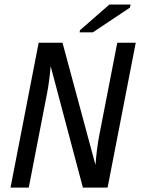

<svg xmlns="http://www.w3.org/2000/svg" viewBox="-20 -853 640 873"><path d="M356.9 0 210.4 -551.8Q203.1 -473.1 193.8 -427.7L110.8 0H27.8L155.8 -658.7H264.2L414.1 -103Q419.9 -178.7 431.2 -236.8L513.2 -658.7H597.2L469.2 0ZM341.8 -706.1 343.8 -715.8 477.5 -832.5H573.7L570.8 -818.4L402.3 -706.1Z"/></svg>

Font: Liberation Mono
Style: Italic
Weight: 400
Italic angle: -12°
Monospace: yes
Designer: Steve Matteson
Foundry: Ascender Corporation
Version: Version 2.1.5